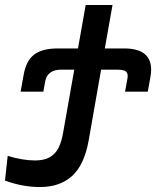

<svg xmlns="http://www.w3.org/2000/svg" viewBox="-22 -745 642 773"><path d="M-2 -18 9 -117.5Q69.5 -99 119 -99Q155.5 -99 178.2 -112Q201 -125 213.5 -149.5Q226 -174 232.5 -213L277 -464.5H222.5Q197 -464.5 180.5 -452.5Q164 -440.5 160 -417.5L152.5 -376H61L73 -442.5Q82.5 -499.5 115 -524.8Q147.5 -550 211 -550H292L323 -725H431L400 -550H477.5Q586.5 -550 586.5 -464.5Q586.5 -450.5 583.5 -434L573 -376H481.5L490.5 -426Q492 -433.5 492 -439Q492 -454 482.2 -459.2Q472.5 -464.5 450 -464.5H385L335 -179.5Q317.5 -81.5 268.5 -36.8Q219.5 8 139 8Q68.5 8 -2 -18Z"/></svg>

Font: JuliaMono SemiBold
Style: Italic
Weight: 600
Italic angle: -9°
Monospace: yes
Designer: cormullion
Foundry: corm
Version: Version 0.056; ttfautohint (v1.8.4)